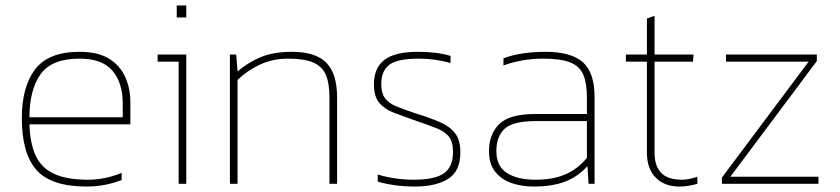

<svg xmlns="http://www.w3.org/2000/svg" viewBox="-20 -674 3081 704"><path d="M298 10Q168 10 114 -50.5Q60 -111 60 -241Q60 -355 108.5 -419.5Q157 -484 272 -484Q339 -484 379.5 -459Q420 -434 439 -392Q458 -350 458 -300V-218H88Q90 -149 110.5 -104Q131 -59 177.5 -37Q224 -15 303 -15Q364 -15 426 -40V-14Q365 10 298 10ZM88 -244H430V-296Q430 -370 392.5 -414.5Q355 -459 272 -459Q169 -459 128.5 -401.5Q88 -344 88 -244Z M628 -610V-654H663V-610ZM635 0V-448H558V-474H663V0Z M823 0V-474H846L851 -412Q889 -445 936 -464.5Q983 -484 1051 -484Q1137 -484 1176.5 -444Q1216 -404 1216 -317V0H1188V-317Q1188 -369 1174.5 -400Q1161 -431 1128 -445Q1095 -459 1036 -459Q980 -459 933 -437Q886 -415 851 -381V0Z M1501 10Q1463 10 1427.5 5Q1392 0 1365 -8V-34Q1429 -15 1498 -15Q1574 -15 1607.5 -38.5Q1641 -62 1641 -116Q1641 -154 1626 -173Q1611 -192 1579 -204.5Q1547 -217 1497 -234Q1458 -248 1424.5 -260.5Q1391 -273 1371 -296.5Q1351 -320 1351 -365Q1351 -424 1389 -454Q1427 -484 1513 -484Q1583 -484 1632 -469V-443Q1575 -459 1517 -459Q1436 -459 1407 -436Q1378 -413 1378 -366Q1378 -334 1390.5 -315.5Q1403 -297 1431 -285Q1459 -273 1505 -258Q1557 -242 1593.5 -226Q1630 -210 1649 -185Q1668 -160 1668 -116Q1668 -46 1623 -18Q1578 10 1501 10Z M1937 10Q1892 10 1855 -3Q1818 -16 1795.5 -44.5Q1773 -73 1773 -120Q1773 -181 1810 -218.5Q1847 -256 1943 -256H2132V-317Q2132 -368 2119 -399.5Q2106 -431 2071 -445Q2036 -459 1971 -459Q1931 -459 1895 -452.5Q1859 -446 1826 -434V-460Q1856 -472 1896 -478Q1936 -484 1980 -484Q2074 -484 2117 -446Q2160 -408 2160 -319V0H2138L2134 -65Q2100 -27 2053 -8.5Q2006 10 1937 10ZM1944 -15Q2006 -15 2051.5 -34Q2097 -53 2132 -95V-230H1945Q1860 -230 1830 -201.5Q1800 -173 1800 -120Q1800 -64 1839 -39.5Q1878 -15 1944 -15Z M2472 10Q2416 10 2384 -23Q2352 -56 2352 -114V-448H2275V-474H2352V-606L2380 -616V-474H2523L2521 -448H2380V-114Q2380 -66 2404 -40.5Q2428 -15 2481 -15Q2505 -15 2537 -26V0Q2523 4 2506.5 7Q2490 10 2472 10Z M2627 0V-23L2945 -448H2642V-474H2975V-450L2658 -26H2981V0Z"/></svg>

Font: Kanit Thin
Style: Regular
Weight: 250
Designer: Katatrad Team
Foundry: CadsonDemak
Version: Version 2.000; ttfautohint (v1.8.3)